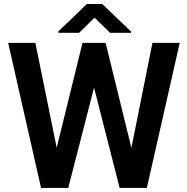

<svg xmlns="http://www.w3.org/2000/svg" viewBox="-20 -921 918 941"><path d="M153.3 -710.9 257.8 -196.8 384.3 -710.9H497.6L624 -196.3L727.1 -710.9H860.8L699.7 0H566.4L440.9 -491.7L314.5 0H181.2L20 -710.9ZM481 -901.4 622.6 -766.1V-760.3H519L443.4 -834.5L368.2 -760.3H266.1V-767.1L405.8 -901.4Z"/></svg>

Font: Vazirmatn RD UI SemiBold
Style: Regular
Weight: 600
Designer: Saber Rastikerdar
Foundry: Saber Rastikerdar
Version: Version 33.003